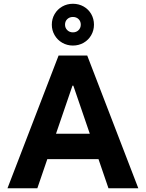

<svg xmlns="http://www.w3.org/2000/svg" viewBox="-20 -1003 777 1023"><path d="M315.8 -707H444.8L716.9 0H557.9ZM292.1 -707H398.4L393.4 -546.7H315.8L421 -707L179 0H19.9ZM195.9 -290.3H541V-155H195.9ZM410.4 -871.6Q410.4 -889.6 398.7 -901.1Q387 -912.6 368.4 -912.6Q350.4 -912.6 338.4 -901.1Q326.5 -889.6 326.5 -871.6Q326.5 -854.5 338.4 -842.5Q350.4 -830.6 368.4 -830.6Q387 -830.6 398.7 -842.5Q410.4 -854.5 410.4 -871.6ZM256.1 -871.6Q256.1 -902.3 271 -928Q285.9 -953.6 311.8 -968.3Q337.7 -982.9 368.4 -982.9Q399.7 -982.9 425.6 -968.3Q451.5 -953.6 466.1 -928Q480.7 -902.3 480.7 -871.6Q480.7 -841.3 466.1 -815.7Q451.5 -790 425.6 -775.1Q399.7 -760.3 368.4 -760.3Q337.7 -760.3 311.8 -775.1Q285.9 -790 271 -815.7Q256.1 -841.3 256.1 -871.6Z"/></svg>

Font: Wanted Sans Std Variable
Style: Regular
Weight: 400
Designer: Original Design by Kil Hyung-jin and Kang Hanbin, Wanted Lab, Inc;
Foundry: Wanted Lab, Inc.
Version: Version 1.003;Glyphs 3.2 (3227)